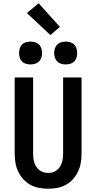

<svg xmlns="http://www.w3.org/2000/svg" viewBox="-20 -1145 590 1177"><path d="M275 12Q247 12 218.5 6.5Q190 1 165.5 -12.5Q141 -26 122 -47.5Q103 -69 91 -94.5Q79 -120 74.5 -148.5Q70 -177 70 -205V-670H183V-205Q183 -191 184.5 -176.5Q186 -162 190.5 -148.5Q195 -135 202.5 -123Q210 -111 221.5 -102Q233 -93 247 -89Q261 -85 275 -85Q289 -85 303 -89Q317 -93 328.5 -102Q340 -111 347.5 -123Q355 -135 359.5 -148.5Q364 -162 365.5 -176.5Q367 -191 367 -205V-670H480V-205Q480 -177 475.5 -148.5Q471 -120 459 -94.5Q447 -69 428 -47.5Q409 -26 384.5 -12.5Q360 1 331.5 6.5Q303 12 275 12ZM383 -750Q369 -750 355 -754Q341 -758 331 -768Q321 -778 316.5 -792Q312 -806 312 -820Q312 -834 316.5 -848Q321 -862 331 -872Q341 -882 355 -886Q369 -890 383 -890Q397 -890 411 -886Q425 -882 435 -872Q445 -862 449 -848Q453 -834 453 -820Q453 -806 449 -792Q445 -778 435 -768Q425 -758 411 -754Q397 -750 383 -750ZM167 -750Q153 -750 139 -754Q125 -758 115 -768Q105 -778 101 -792Q97 -806 97 -820Q97 -834 101 -848Q105 -862 115 -872Q125 -882 139 -886Q153 -890 167 -890Q181 -890 195 -886Q209 -882 219 -872Q229 -862 233.5 -848Q238 -834 238 -820Q238 -806 233.5 -792Q229 -778 219 -768Q209 -758 195 -754Q181 -750 167 -750ZM289 -930 145 -1065 217 -1125 347 -980Z"/></svg>

Font: Lode Term
Style: Bold
Weight: 700
Monospace: yes
Designer: Belleve Invis
Foundry: Belleve Invis
Version: Version 29.2.0